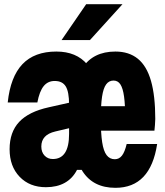

<svg xmlns="http://www.w3.org/2000/svg" viewBox="-20 -881 790 920"><path d="M533 19Q426 19 375 -61Q324 -141 324 -311Q324 -477 375 -555.5Q426 -634 533 -634Q598 -634 640.5 -599.5Q683 -565 703.5 -493.5Q724 -422 724 -311Q724 -298 722.5 -282Q721 -266 720 -255H414V-372H630L580 -311Q580 -378 574.5 -418Q569 -458 557 -476.5Q545 -495 524 -495Q502 -495 488.5 -476.5Q475 -458 469 -417.5Q463 -377 463 -311Q463 -243 469.5 -200Q476 -157 491 -137.5Q506 -118 530 -118Q551 -118 564.5 -135.5Q578 -153 587 -191H733Q717 -86 667 -33.5Q617 19 533 19ZM321 -391V-269L245 -251Q211 -243 194.5 -225Q178 -207 178 -179Q178 -152 193.5 -135.5Q209 -119 233 -119Q272 -119 291.5 -149Q311 -179 311 -239V-380Q311 -441 295 -467Q279 -493 242 -493Q209 -493 189 -468Q169 -443 159 -390H17Q30 -513 87.5 -573.5Q145 -634 250 -634Q346 -634 398 -572.5Q450 -511 450 -397V-115L389 -67H349Q328 -26 290.5 -5Q253 16 200 16Q122 16 74 -34Q26 -84 26 -166Q26 -248 72 -297Q118 -346 214 -367ZM275 -689 393 -861H567L411 -689Z"/></svg>

Font: Martian Mono SemiExpanded
Style: Bold
Weight: 700
Width: 6
Designer: Roman Shamin
Foundry: Evil Martians
Version: Version 1.000